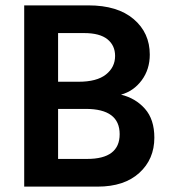

<svg xmlns="http://www.w3.org/2000/svg" viewBox="-20 -694 632 714"><path d="M196 -103H304Q425 -103 425 -195Q425 -289 299 -289H196ZM196 -571V-390H272Q340 -390 374 -417Q408 -444 408 -486Q408 -525 379.5 -548Q351 -571 293 -571ZM70 -674H309Q417 -674 477 -623Q537 -572 537 -491Q537 -436 507 -395.5Q477 -355 430 -342Q484 -329 519 -289.5Q554 -250 554 -182Q554 -102 498 -51Q442 0 343 0H70Z"/></svg>

Font: Hind Semibold
Style: Regular
Weight: 600
Designer: Manushi Parikh, Satya Rajpurohit
Foundry: Indian Type Foundry
Version: Version 1.201;PS 1.0;hotconv 1.0.78;makeotf.lib2.5.61930; tt